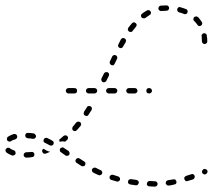

<svg xmlns="http://www.w3.org/2000/svg" viewBox="-22 -577 793 715"><path d="M559 117Q561 116 562 115Q564 113 564 112Q565 110 565 108Q565 104 562 101Q559 98 555 98Q545 98 535 97Q531 97 528 100Q525 103 525 107Q525 109 525 111Q526 113 527 114Q529 115 531 116Q532 117 534 117Q545 118 555 118Q557 118 559 117ZM631 109Q633 108 634 106Q635 104 635 103Q636 101 635 99Q634 95 631 92Q627 90 623 91Q613 93 604 94Q600 95 597 98Q595 102 595 106Q596 108 597 109Q598 111 599 112Q601 113 603 114Q605 114 607 114Q617 113 627 110Q629 110 631 109ZM487 113Q489 112 491 111Q492 110 493 108Q494 106 495 104Q495 100 493 97Q490 94 486 93Q476 92 466 90Q462 90 459 92Q455 94 455 99Q454 103 456 106Q459 109 463 110Q473 112 483 113Q485 113 487 113ZM420 98Q424 96 425 92Q425 90 425 88Q425 86 424 85Q423 83 421 82Q420 80 418 80Q408 77 399 74Q395 73 391 75Q388 77 386 81Q386 83 386 85Q386 87 387 88Q388 90 389 91Q391 93 393 93Q403 96 413 99Q417 100 420 98ZM702 86Q704 82 703 78Q702 76 701 75Q700 73 698 72Q696 71 694 71Q692 71 690 72Q681 75 671 78Q669 79 668 80Q666 81 665 83Q664 85 664 87Q664 89 665 91Q666 95 670 97Q673 99 677 97Q687 94 697 91Q701 89 702 86ZM352 75Q356 74 358 70Q359 68 359 66Q359 64 358 62Q357 60 356 59Q355 57 353 57Q344 53 335 48Q331 46 327 48Q323 49 321 53Q320 54 320 56Q320 58 321 60Q321 62 323 64Q324 65 326 66Q335 71 345 75Q348 77 352 75ZM748 69Q749 68 750 66Q751 64 751 62Q751 60 750 58Q749 56 748 55Q746 54 744 53Q742 52 740 52Q738 52 737 53H736Q734 54 733 56Q731 57 731 59Q730 61 730 63Q730 65 731 67Q733 70 737 72Q740 73 744 72L745 71Q747 70 748 69ZM289 42Q293 41 295 38Q296 36 296 34Q296 32 296 30Q296 28 294 27Q293 25 291 24Q283 19 274 13Q271 11 267 12Q263 13 261 16Q260 18 259 20Q259 22 259 24Q260 26 261 28Q262 29 264 30Q273 36 281 41Q285 43 289 42ZM69 -7Q66 -4 66 0Q66 4 69 7Q72 10 76 10Q87 10 98 8Q102 8 104 5Q107 1 106 -3Q106 -5 105 -6Q104 -8 103 -9Q101 -11 99 -11Q97 -12 95 -11Q86 -10 76 -10Q72 -10 69 -7ZM225 3Q227 4 229 3Q231 3 233 2Q234 1 236 -1Q238 -4 237 -8Q236 -12 233 -15L216 -26Q215 -27 213 -28Q211 -28 209 -28Q207 -27 205 -26Q203 -25 202 -24Q200 -20 201 -16Q201 -12 205 -10L222 2Q223 3 225 3ZM7 -27Q3 -26 1 -23Q-1 -22 -1 -20Q-2 -18 -2 -16Q-1 -14 0 -12Q1 -10 2 -9Q10 -3 23 2Q27 3 31 1Q35 -1 36 -5Q37 -6 36 -8Q36 -10 35 -12Q35 -14 33 -15Q32 -17 30 -17Q20 -20 15 -25Q11 -27 7 -27ZM164 -12Q164 -12 165 -12Q157 -8 149 -5Q145 -4 141 -5Q137 -7 136 -11Q134 -14 135 -17Q136 -21 140 -23Q146 -20 152 -16Q158 -13 164 -12ZM171 -35Q175 -36 177 -40Q178 -42 178 -44Q178 -46 178 -47Q177 -49 176 -51Q175 -52 173 -53Q163 -59 154 -63Q150 -65 146 -63Q143 -62 141 -58Q140 -56 140 -54Q140 -52 140 -51Q141 -49 142 -47Q144 -46 146 -45Q154 -41 163 -36Q167 -34 171 -35ZM198 -57Q198 -57 199 -57Q199 -58 200 -58Q207 -64 215 -71Q218 -73 222 -73Q226 -73 229 -70Q230 -68 231 -66Q232 -64 231 -62Q231 -60 230 -59Q230 -57 228 -56Q224 -52 220 -49Q219 -49 218 -50Q211 -51 205 -50Q202 -49 200 -49Q200 -51 199 -54Q199 -55 198 -57ZM41 -63Q43 -67 42 -71Q41 -73 40 -74Q39 -76 37 -77Q35 -78 33 -78Q31 -78 29 -78Q17 -74 8 -68Q6 -67 5 -65Q4 -63 4 -61Q3 -59 4 -57Q4 -55 5 -54Q8 -50 12 -50Q16 -49 19 -51Q25 -56 35 -58Q39 -60 41 -63ZM108 -62Q111 -64 112 -68Q113 -72 110 -75Q108 -79 104 -80Q93 -82 83 -82Q78 -83 75 -80Q72 -77 72 -73Q72 -69 74 -66Q77 -63 81 -62Q91 -62 100 -60Q104 -59 108 -62ZM247 -98Q247 -94 250 -91Q252 -90 254 -89Q256 -89 258 -89Q260 -89 261 -90Q263 -91 264 -92Q271 -100 278 -108Q280 -111 280 -115Q280 -120 276 -122Q273 -125 269 -124Q265 -124 262 -121Q256 -113 249 -105Q247 -102 247 -98ZM290 -157Q289 -155 290 -153Q290 -151 291 -150Q292 -148 294 -147Q298 -145 302 -145Q306 -146 308 -150Q313 -159 319 -167Q321 -171 320 -175Q319 -179 315 -181Q314 -182 312 -182Q310 -183 308 -182Q306 -182 304 -181Q303 -179 302 -178Q296 -169 291 -161Q290 -159 290 -157ZM263 -232Q265 -235 265 -239Q265 -243 263 -246Q260 -249 255 -249H233Q229 -249 226 -246Q223 -243 223 -239Q223 -235 226 -232Q229 -229 233 -229H255Q260 -229 263 -232ZM337 -232Q340 -235 340 -239Q340 -243 337 -246Q334 -249 330 -249H308Q304 -249 301 -246Q298 -243 298 -239Q298 -235 301 -232Q304 -229 308 -229H330Q334 -229 337 -232ZM412 -232Q415 -235 415 -239Q415 -243 412 -246Q409 -249 405 -249H383Q379 -249 376 -246Q373 -243 373 -239Q373 -235 376 -232Q379 -229 383 -229H405Q409 -229 412 -232ZM487 -232Q490 -235 490 -239Q490 -243 487 -246Q484 -249 480 -249H458Q454 -249 451 -246Q448 -243 448 -239Q448 -235 451 -232Q454 -229 458 -229H480Q484 -229 487 -232ZM541 -232Q544 -235 544 -239Q544 -243 541 -246Q538 -249 534 -249H533Q528 -249 525 -246Q523 -243 523 -239Q523 -235 525 -232Q528 -229 533 -229H534Q538 -229 541 -232ZM356 -277Q357 -273 361 -271Q365 -270 368 -271Q372 -272 374 -276L383 -294Q385 -298 384 -302Q382 -306 379 -308Q375 -309 371 -308Q367 -307 365 -303L356 -285Q354 -281 356 -277ZM387 -341Q388 -337 392 -335Q396 -333 400 -334Q404 -336 405 -340L414 -358Q416 -362 414 -366Q413 -370 409 -371Q406 -373 402 -372Q398 -370 396 -367L387 -348Q386 -344 387 -341ZM418 -404Q419 -401 423 -399Q426 -397 430 -398Q434 -399 436 -403Q441 -412 446 -420Q448 -424 447 -428Q446 -432 442 -434Q438 -436 434 -435Q430 -434 428 -430Q424 -422 419 -412Q417 -408 418 -404ZM745 -451Q741 -454 737 -453Q735 -453 733 -452Q732 -451 731 -449Q729 -448 729 -446Q728 -444 729 -442Q730 -433 730 -423Q730 -419 733 -416Q736 -413 740 -413Q744 -413 747 -416Q750 -419 750 -423Q750 -434 748 -445Q748 -449 745 -451ZM454 -466Q455 -462 458 -460Q462 -457 466 -458Q470 -458 472 -462Q478 -470 484 -477Q487 -480 487 -485Q486 -489 483 -491Q480 -494 476 -494Q472 -493 469 -490Q463 -482 456 -474Q454 -470 454 -466ZM712 -515Q711 -516 709 -516Q707 -516 705 -515Q703 -515 701 -513Q698 -510 698 -506Q698 -502 701 -499Q708 -492 713 -485Q714 -483 715 -482Q717 -481 719 -480Q721 -480 723 -480Q725 -481 727 -482Q730 -484 731 -488Q732 -492 729 -496Q723 -505 716 -513Q714 -514 712 -515ZM503 -520Q503 -516 505 -512Q508 -509 512 -509Q516 -508 519 -510Q527 -516 535 -521Q539 -523 540 -527Q541 -531 539 -534Q537 -538 533 -539Q529 -540 525 -538Q516 -533 507 -526Q504 -524 503 -520ZM643 -550Q639 -547 638 -543Q637 -540 639 -536Q641 -532 645 -531Q654 -529 663 -525Q667 -523 671 -525Q675 -526 676 -530Q678 -534 676 -538Q675 -542 671 -543Q661 -547 650 -550Q646 -552 643 -550ZM570 -552Q567 -548 568 -544Q568 -540 572 -538Q575 -535 579 -536Q588 -537 598 -537Q602 -537 605 -540Q608 -543 608 -547Q608 -551 605 -554Q602 -557 598 -557Q587 -557 576 -556Q572 -555 570 -552Z"/></svg>

Font: FRB American Cursive Dashed Light
Style: Italic
Weight: 300
Italic angle: -25°
Version: Version 2.0;Modular Font Editor K font №1